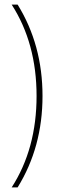

<svg xmlns="http://www.w3.org/2000/svg" viewBox="-20 -770 301 840"><path d="M166 -350Q166 -126 57 50H31Q140 -119 140 -350Q140 -581 31 -750H57Q166 -574 166 -350Z"/></svg>

Font: Haskoy Thin
Style: Regular
Weight: 100
Designer: Ertekin Erdin
Foundry: Ertekin Erdin
Version: Version 2.000; ttfautohint (v1.8.4.7-5d5b)